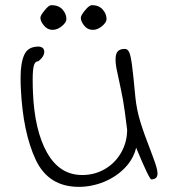

<svg xmlns="http://www.w3.org/2000/svg" viewBox="-20 -725 672 746"><path d="M61 -381Q60 -396 60 -424Q60 -481 74.5 -512.5Q89 -544 129 -544Q140 -544 146 -538.5Q152 -533 152 -524Q152 -505 129 -487Q116 -487 111.5 -470Q107 -453 107 -418Q107 -386 108 -367Q114 -218 163 -131.5Q212 -45 299 -45Q349 -45 389 -69Q429 -93 451.5 -133.5Q474 -174 474 -221Q464 -303 458 -336Q452 -369 436 -443Q429 -472 429 -494Q429 -517 438 -526Q447 -535 465 -535Q476 -535 482 -522Q488 -509 493 -471Q498 -433 506 -347Q511 -298 525.5 -251Q540 -204 564 -143Q566 -137 575 -113.5Q584 -90 588 -75Q592 -60 592 -51Q592 -28 568 -28Q560 -28 509 -151Q498 -106 464 -71.5Q430 -37 383 -18Q336 1 286 1Q168 1 118.5 -105Q69 -211 61 -381ZM137 -656Q137 -665 153.5 -685Q170 -705 179 -705Q208 -705 223 -688Q238 -671 238 -651Q238 -638 220.5 -623.5Q203 -609 184 -609Q165 -609 151 -625.5Q137 -642 137 -656ZM294 -656Q294 -665 310.5 -685Q327 -705 337 -705Q364 -705 379 -688Q394 -671 394 -651Q394 -638 376.5 -623.5Q359 -609 341 -609Q320 -609 307 -625.5Q294 -642 294 -656Z"/></svg>

Font: Indie Flower
Style: Regular
Weight: 400
Designer: Kimberly Geswein
Foundry: Kimberly Geswein
Version: Version 2.000